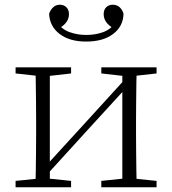

<svg xmlns="http://www.w3.org/2000/svg" viewBox="-20 -793 730 813"><path d="M345 -617Q274 -617 232 -649.5Q190 -682 188 -735Q194 -752 205.5 -762.5Q217 -773 233 -773Q250 -773 261 -762.5Q272 -752 272 -733Q272 -714 260.5 -698.5Q249 -683 228 -672L219 -701Q241 -669 274.5 -657Q308 -645 345 -645Q384 -645 417 -657Q450 -669 472 -701L463 -672Q442 -683 430.5 -698.5Q419 -714 419 -733Q419 -752 430 -762.5Q441 -773 457 -773Q475 -773 486.5 -762.5Q498 -752 503 -735Q502 -682 459.5 -649.5Q417 -617 345 -617ZM46 0V-27L154 -38H175L281 -27V0ZM409 0V-27L514 -38H535L643 -27V0ZM130 0Q131 -24 131.5 -64.5Q132 -105 132.5 -148.5Q133 -192 133 -226V-283Q133 -316 132.5 -359.5Q132 -403 131.5 -443.5Q131 -484 130 -508H191V0ZM171 -45 141 -61H147L331 -262L516 -465L544 -447H538L354 -246ZM498 0V-508H559Q558 -484 557.5 -443.5Q557 -403 556.5 -359.5Q556 -316 556 -283V-226Q556 -192 556.5 -148.5Q557 -105 557.5 -64.5Q558 -24 559 0ZM46 -482V-508H281V-482L176 -470H155ZM409 -482V-508H643V-482L536 -470H515Z"/></svg>

Font: Source Han Serif JP VF
Style: Regular
Weight: 250
Designer: Ryoko NISHIZUKA 西塚涼子 (kana & ideographs); Frank Grießhammer (Latin, Greek & Cyrillic); Wenlong ZHANG 张文龙 (bopomofo); San
Foundry: Adobe
Version: Version 2.001;hotconv 1.1.0;makeotfexe 2.6.0